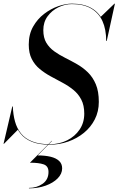

<svg xmlns="http://www.w3.org/2000/svg" viewBox="-40 -780 652 1055"><path d="M233 15Q174.5 15 135.5 -0.8Q96.5 -16.5 73.5 -45Q50.5 -73.5 39.8 -111.8Q29 -150 27.5 -195H30.5Q32 -150 42.5 -112.2Q53 -74.5 75.5 -46.5Q98 -18.5 136.8 -3Q175.5 12.5 233 12.5Q286 12.5 329 -9Q372 -30.5 397.5 -68.2Q423 -106 423 -155.5Q423 -201.5 406.5 -233Q390 -264.5 362.8 -286.5Q335.5 -308.5 303 -325.8Q270.5 -343 238 -360.8Q205.5 -378.5 178.2 -401Q151 -423.5 134.5 -455.8Q118 -488 118 -535Q118 -591.5 141.8 -633.5Q165.5 -675.5 202.5 -703.8Q239.5 -732 280.2 -746Q321 -760 355 -760Q419 -760 461.5 -736Q504 -712 525.2 -666.2Q546.5 -620.5 546.5 -555H543.5Q543.5 -619.5 522.8 -664.5Q502 -709.5 460.2 -733.5Q418.5 -757.5 355 -757.5Q317 -757.5 281 -740Q245 -722.5 221.5 -690.5Q198 -658.5 198 -614.5Q198 -572.5 214.5 -545Q231 -517.5 258.2 -498Q285.5 -478.5 318 -462.2Q350.5 -446 383 -427.5Q415.5 -409 442.8 -382.5Q470 -356 486.5 -317Q503 -278 503 -220Q503 -167.5 481 -124.2Q459 -81 421 -50Q383 -19 334.5 -2Q286 15 233 15ZM-20.5 10 27.5 -195H30.5L32.5 -152.5Q37 -126 43.2 -105.2Q49.5 -84.5 59 -68L-18 10ZM543.5 -555 545 -579.5Q542 -605 536 -631.5Q530 -658 513 -687L589 -760H591.5L546.5 -555ZM119 255V252.5Q162 252.5 194.2 229.8Q226.5 207 226.5 165Q226.5 132.5 200 123.2Q173.5 114 124.5 114L244 -6H246.5L167 74Q207.5 74 237.8 81.2Q268 88.5 284.8 104.2Q301.5 120 301.5 145Q301.5 175 277 200Q252.5 225 211 240Q169.5 255 119 255Z"/></svg>

Font: Bodoni Moda 72pt
Style: Italic
Weight: 400
Italic angle: -13°
Designer: Owen Earl
Foundry: indestructible type
Version: Version 2.005